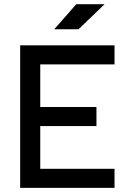

<svg xmlns="http://www.w3.org/2000/svg" viewBox="-20 -914 626 934"><path d="M78.1 0V-693.4H175.8V0ZM78.1 0V-92.8H537.1V0ZM78.1 -300.8V-393.6H449.2V-300.8ZM78.1 -600.6V-693.4H537.1V-600.6ZM243.7 -771.5 351.1 -893.6H488.8L361.8 -771.5Z"/></svg>

Font: Cascadia Mono PL
Style: Regular
Weight: 400
Monospace: yes
Designer: Aaron Bell
Foundry: Saja Typeworks
Version: Version 2102.003